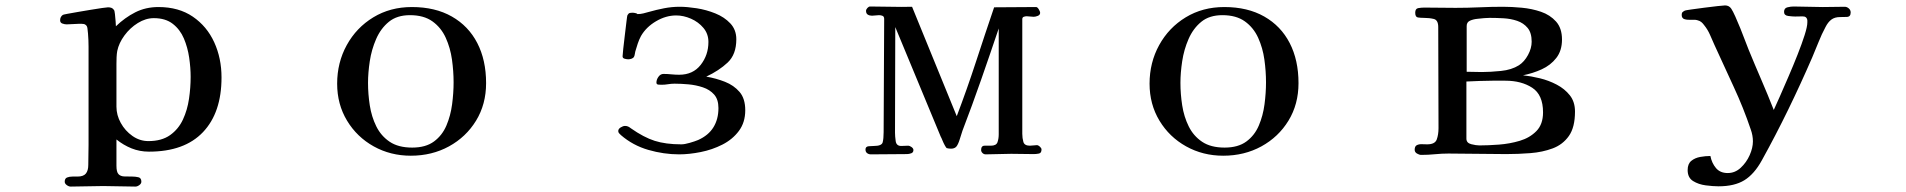

<svg xmlns="http://www.w3.org/2000/svg" viewBox="-20 -568 7040 709"><path d="M684 -284Q684 -318 678.5 -355.5Q673 -393 659 -426Q645 -459 618 -480Q591 -501 548 -501Q518 -501 489 -483Q460 -465 439.5 -437Q419 -409 413 -380Q411 -369 410.5 -356.5Q410 -344 410 -332Q410 -292 410 -253Q410 -214 410 -174Q410 -143 426 -114Q442 -85 469 -66Q496 -47 528 -47Q577 -47 608 -69Q639 -91 655.5 -126.5Q672 -162 678 -203.5Q684 -245 684 -284ZM798 -282Q798 -152 729.5 -80Q661 -8 530 -8Q496 -8 466 -20Q436 -32 410 -53V44Q410 67 417.5 75Q425 83 438.5 83.5Q452 84 469 84Q480 84 491 86.5Q502 89 502 103Q502 110 494.5 115.5Q487 121 480 121Q450 121 420.5 120Q391 119 361 119Q331 119 301 120Q271 121 241 121Q234 121 226.5 115.5Q219 110 219 103Q219 91 227.5 87.5Q236 84 247.5 84Q259 84 266 84Q288 84 297 73Q306 62 306 41Q306 22 306.5 4Q307 -14 307 -33V-346Q307 -371 307 -395.5Q307 -420 305 -444Q304 -452 303 -462.5Q302 -473 295 -477Q291 -480 282.5 -480Q274 -480 269 -480Q259 -480 248 -479Q237 -478 226 -478Q219 -478 210.5 -481Q202 -484 202 -493Q202 -506 212 -513Q213 -514 229 -517Q245 -520 268.5 -524Q292 -528 316 -532Q340 -536 357.5 -538.5Q375 -541 379 -541Q386 -541 391.5 -539Q397 -537 401 -531Q403 -529 404.5 -515.5Q406 -502 407 -488.5Q408 -475 408 -471Q441 -503 479.5 -522.5Q518 -542 565 -542Q640 -542 692 -506.5Q744 -471 771 -412Q798 -353 798 -282Z M1655 -264Q1655 -305 1649 -348Q1643 -391 1626 -428.5Q1609 -466 1577 -489Q1545 -512 1494 -512Q1446 -512 1416 -487.5Q1386 -463 1369 -424Q1352 -385 1345.5 -342Q1339 -299 1339 -262Q1339 -221 1345.5 -179Q1352 -137 1369.5 -101.5Q1387 -66 1419 -44.5Q1451 -23 1502 -23Q1552 -23 1582.5 -45.5Q1613 -68 1628.5 -104.5Q1644 -141 1649.5 -183Q1655 -225 1655 -264ZM1775 -261Q1775 -183 1738 -122.5Q1701 -62 1638 -27.5Q1575 7 1497 7Q1422 7 1360 -27.5Q1298 -62 1261.5 -122.5Q1225 -183 1225 -259Q1225 -337 1260.5 -401.5Q1296 -466 1358.5 -504Q1421 -542 1501 -542Q1587 -542 1648.5 -507Q1710 -472 1742.5 -409Q1775 -346 1775 -261Z M2732 -161Q2732 -116 2708.5 -84.5Q2685 -53 2647.5 -34Q2610 -15 2567.5 -6.5Q2525 2 2488 2Q2431 2 2374 -14.5Q2317 -31 2273 -69Q2270 -72 2266.5 -75.5Q2263 -79 2263 -84Q2263 -92 2272 -97.5Q2281 -103 2288 -103Q2295 -103 2300 -100.5Q2305 -98 2310 -94Q2357 -61 2397.5 -48Q2438 -35 2496 -35Q2508 -35 2527 -40.5Q2546 -46 2558 -51Q2596 -68 2614.5 -98Q2633 -128 2633 -169Q2633 -201 2617 -219Q2601 -237 2575.5 -245.5Q2550 -254 2522.5 -256.5Q2495 -259 2471 -259Q2459 -259 2447 -257Q2435 -255 2423 -255Q2419 -255 2411.5 -255.5Q2404 -256 2404 -263Q2404 -274 2411.5 -284.5Q2419 -295 2430 -295Q2444 -295 2459 -293.5Q2474 -292 2488 -292Q2539 -292 2567.5 -328.5Q2596 -365 2596 -413Q2596 -443 2577.5 -465Q2559 -487 2531.5 -499Q2504 -511 2477 -511Q2439 -511 2402.5 -489.5Q2366 -468 2347 -435Q2340 -422 2335 -407Q2330 -392 2326 -378Q2325 -374 2324 -367.5Q2323 -361 2321 -358Q2318 -353 2311.5 -351Q2305 -349 2300 -349Q2295 -349 2287 -351Q2279 -353 2279 -360Q2279 -365 2281.5 -388Q2284 -411 2287.5 -439.5Q2291 -468 2293.5 -489.5Q2296 -511 2297 -512Q2301 -519 2305.5 -520Q2310 -521 2317 -521Q2321 -521 2329 -519Q2332 -518 2334 -516Q2345 -516 2355.5 -518.5Q2366 -521 2376 -524Q2404 -532 2432.5 -537.5Q2461 -543 2490 -543Q2517 -543 2552.5 -537.5Q2588 -532 2621.5 -518.5Q2655 -505 2677 -481.5Q2699 -458 2699 -423Q2699 -367 2667 -337Q2635 -307 2588 -285Q2624 -279 2657 -266Q2690 -253 2711 -228.5Q2732 -204 2732 -161Z M3826 -16Q3826 -3 3816.5 -1Q3807 1 3797 1Q3776 1 3755.5 0.5Q3735 0 3714 0Q3691 0 3667 1Q3643 2 3620 2Q3613 2 3608 -3Q3603 -8 3603 -14Q3603 -30 3616 -30Q3629 -30 3639 -30Q3659 -30 3663.5 -43Q3668 -56 3668 -72V-463Q3636 -368 3603 -273.5Q3570 -179 3534 -85Q3530 -73 3524 -53.5Q3518 -34 3511 -26Q3507 -22 3502 -20.5Q3497 -19 3492 -19Q3488 -19 3484 -19.5Q3480 -20 3476 -21Q3474 -22 3469 -31Q3464 -40 3460 -50Q3456 -60 3454 -63L3286 -468Q3286 -371 3285.5 -273.5Q3285 -176 3285 -78Q3285 -65 3287.5 -47Q3290 -29 3308 -29Q3315 -29 3321 -29.5Q3327 -30 3334 -30Q3339 -30 3346 -25Q3353 -20 3353 -14Q3353 -5 3345 -2Q3337 1 3329 1L3196 2Q3188 2 3182 -2.5Q3176 -7 3176 -16Q3176 -27 3188 -28Q3200 -29 3207 -29Q3236 -29 3239.5 -42.5Q3243 -56 3243 -80Q3243 -185 3244 -289.5Q3245 -394 3245 -498Q3245 -507 3239 -509.5Q3233 -512 3226 -512Q3219 -512 3213 -511Q3207 -510 3200 -510Q3191 -510 3184.5 -514Q3178 -518 3178 -528Q3178 -533 3183 -538.5Q3188 -544 3193 -544Q3232 -544 3270.5 -543Q3309 -542 3348 -543L3513 -139Q3551 -239 3584 -340Q3617 -441 3651 -541Q3689 -541 3728 -541.5Q3767 -542 3806 -542Q3811 -542 3816 -533.5Q3821 -525 3821 -521Q3821 -513 3812.5 -509.5Q3804 -506 3797 -506Q3790 -506 3784 -507Q3778 -508 3771 -508Q3766 -508 3760.5 -506Q3755 -504 3755 -497V-74Q3755 -58 3759 -44Q3763 -30 3783 -30Q3790 -30 3796 -31Q3802 -32 3809 -32Q3814 -32 3820 -26.5Q3826 -21 3826 -16Z M4655 -264Q4655 -305 4649 -348Q4643 -391 4626 -428.5Q4609 -466 4577 -489Q4545 -512 4494 -512Q4446 -512 4416 -487.5Q4386 -463 4369 -424Q4352 -385 4345.5 -342Q4339 -299 4339 -262Q4339 -221 4345.5 -179Q4352 -137 4369.5 -101.5Q4387 -66 4419 -44.5Q4451 -23 4502 -23Q4552 -23 4582.5 -45.5Q4613 -68 4628.5 -104.5Q4644 -141 4649.5 -183Q4655 -225 4655 -264ZM4775 -261Q4775 -183 4738 -122.5Q4701 -62 4638 -27.5Q4575 7 4497 7Q4422 7 4360 -27.5Q4298 -62 4261.5 -122.5Q4225 -183 4225 -259Q4225 -337 4260.5 -401.5Q4296 -466 4358.5 -504Q4421 -542 4501 -542Q4587 -542 4648.5 -507Q4710 -472 4742.5 -409Q4775 -346 4775 -261Z M5678 -153Q5678 -218 5638 -244Q5598 -270 5539 -270H5491Q5467 -270 5443 -269Q5419 -268 5395 -267V-56Q5395 -40 5413 -35.5Q5431 -31 5443 -31Q5475 -31 5515 -34Q5555 -37 5592 -48Q5629 -59 5653.5 -84Q5678 -109 5678 -153ZM5636 -414Q5636 -447 5621 -465Q5606 -483 5582.5 -491Q5559 -499 5532 -500.5Q5505 -502 5481 -502Q5476 -502 5470.5 -501.5Q5465 -501 5460 -501Q5451 -500 5435.5 -498.5Q5420 -497 5408 -491.5Q5396 -486 5396 -472V-303Q5410 -303 5424.5 -302.5Q5439 -302 5452 -302Q5483 -302 5522.5 -306Q5562 -310 5589 -327Q5609 -340 5622.5 -365Q5636 -390 5636 -414ZM5796 -156Q5796 -98 5773.5 -66Q5751 -34 5713.5 -20Q5676 -6 5631 -2.5Q5586 1 5542 1Q5489 1 5435.5 0Q5382 -1 5329 -1Q5304 -1 5279 1.5Q5254 4 5228 4Q5221 4 5212.5 -1Q5204 -6 5204 -15Q5204 -28 5212 -32Q5220 -36 5231 -35.5Q5242 -35 5250 -35Q5279 -35 5285.5 -53Q5292 -71 5292 -95Q5292 -188 5291.5 -281Q5291 -374 5291 -468Q5291 -494 5274.5 -498Q5258 -502 5238 -502Q5226 -502 5216 -503.5Q5206 -505 5206 -521Q5206 -536 5217 -538Q5228 -540 5240 -540Q5269 -540 5297.5 -539.5Q5326 -539 5355 -539Q5399 -539 5443 -541Q5487 -543 5530 -543Q5562 -543 5599.5 -539.5Q5637 -536 5670.5 -524.5Q5704 -513 5726 -488.5Q5748 -464 5748 -422Q5748 -381 5727 -354Q5706 -327 5673 -312Q5640 -297 5604 -290Q5633 -287 5666 -279Q5699 -271 5728.5 -255.5Q5758 -240 5777 -216Q5796 -192 5796 -156Z M6814 -522Q6814 -506 6800 -505.5Q6786 -505 6775 -505Q6755 -505 6742.5 -495.5Q6730 -486 6721 -468Q6707 -442 6695.5 -413Q6684 -384 6672 -356Q6630 -259 6583.5 -163.5Q6537 -68 6486 24Q6458 75 6421.5 97.5Q6385 120 6326 120Q6306 120 6279 116.5Q6252 113 6232 100.5Q6212 88 6212 60Q6212 37 6225.5 26Q6239 15 6258.5 11.5Q6278 8 6296 8Q6301 34 6316.5 52.5Q6332 71 6360 71Q6387 71 6408 51.5Q6429 32 6441 5Q6453 -22 6453 -46Q6453 -68 6445 -90Q6418 -170 6382 -247.5Q6346 -325 6311 -402Q6303 -420 6294.5 -439.5Q6286 -459 6273 -475Q6268 -482 6262.5 -486.5Q6257 -491 6249 -493Q6240 -496 6226 -495Q6212 -494 6201 -497Q6190 -500 6190 -513Q6190 -520 6193 -523Q6196 -526 6202 -529Q6204 -530 6225 -533Q6246 -536 6273 -539.5Q6300 -543 6322.5 -545.5Q6345 -548 6350 -548Q6365 -548 6373 -536Q6379 -527 6388 -507Q6397 -487 6406.5 -463.5Q6416 -440 6424 -418.5Q6432 -397 6437 -385Q6460 -329 6484 -273.5Q6508 -218 6530 -162Q6538 -179 6552.5 -212Q6567 -245 6584.5 -285.5Q6602 -326 6618 -366.5Q6634 -407 6644 -438.5Q6654 -470 6654 -485Q6654 -487 6654 -489Q6654 -491 6654 -493Q6652 -508 6636 -507.5Q6620 -507 6609 -507Q6599 -507 6583.5 -509Q6568 -511 6568 -524Q6568 -538 6580.5 -541Q6593 -544 6603 -544Q6630 -544 6657 -543Q6684 -542 6711 -542Q6731 -542 6751.5 -542.5Q6772 -543 6792 -543Q6800 -543 6807 -537Q6814 -531 6814 -522Z"/></svg>

Font: Kaisei Decol Medium
Style: Regular
Weight: 500
Designer: Font-Kai, 金井和夫
Foundry: KAZUO KANAI
Version: Version 5.003